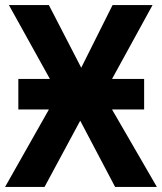

<svg xmlns="http://www.w3.org/2000/svg" viewBox="-20 -734 636 754"><path d="M52 -424H176L15 -714H172L299 -468L422 -714H579L420 -424H546V-304H420L596 0H432L295 -260L155 0H0L172 -304H52Z"/></svg>

Font: Noto Sans SemiCondensed
Style: Bold
Weight: 700
Width: 4
Designer: Monotype Design Team
Foundry: Monotype Imaging Inc.
Version: Version 2.013; ttfautohint (v1.8.4.7-5d5b)